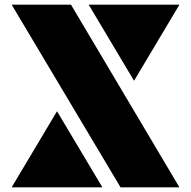

<svg xmlns="http://www.w3.org/2000/svg" viewBox="-20 -805 821 825"><path d="M285 -785 751 0H498L30 -785ZM751 -785 556 -458 361 -785ZM30 0 225 -327 420 0Z"/></svg>

Font: GENAU
Style: Stencil
Weight: 700
Version: Version 0.8